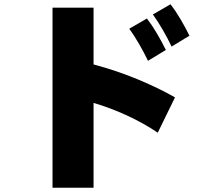

<svg xmlns="http://www.w3.org/2000/svg" viewBox="-20 -808 980 903"><path d="M782 -788Q806 -757 829.5 -717Q853 -677 871 -640L787 -589Q769 -627 745.5 -667.5Q722 -708 699 -740ZM227 -772H420V-505Q532 -475 631 -433.5Q730 -392 803 -350L722 -184Q655 -229 577 -265Q499 -301 420 -324V75H227ZM671 -721Q695 -690 718.5 -650Q742 -610 760 -573L676 -522Q658 -560 634.5 -600.5Q611 -641 588 -673Z"/></svg>

Font: OA Gothic ExtraBold
Style: Regular
Weight: 800
Designer: Choi Chi-young, Lee Jaesang, Lee Juhyun, Han Dohee
Foundry: DDUNGSANG CORP.
Version: Version 1.000;Build 20210203